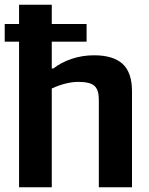

<svg xmlns="http://www.w3.org/2000/svg" viewBox="-26 -771 632 816"><path d="M55 -594H-6V-669H55V-751H194V-669H342V-594H194V-480H201Q234 -506 279 -521Q324 -536 374 -536Q455 -536 495 -499.5Q535 -463 535 -383V25H394V-349Q394 -389 375.5 -406Q357 -423 307 -423Q256 -423 194 -395V25H55Z"/></svg>

Font: LINE Seed Sans KR Bold
Style: Regular
Weight: 700
Designer: LINE BX Design & Sandoll Inc & Dalton Maag Ltd
Foundry: Sandoll Inc.
Version: Version 1.000